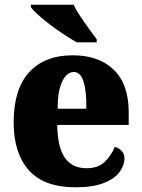

<svg xmlns="http://www.w3.org/2000/svg" viewBox="-20 -786 602 816"><path d="M301 10Q167 10 102.5 -62.5Q38 -135 38 -266Q38 -407 104 -479Q170 -551 289 -551Q400 -551 463.5 -489.5Q527 -428 527 -309V-255H223Q225 -159 256 -115Q287 -71 348 -71Q396 -71 424 -97Q452 -123 468 -162Q485 -157 497 -144.5Q509 -132 509 -113Q509 -84 488.5 -55.5Q468 -27 422 -8.5Q376 10 301 10ZM347 -324Q348 -399 335 -439.5Q322 -480 294 -480Q264 -480 244.5 -440Q225 -400 225 -324ZM306 -606Q282 -620 252 -639.5Q222 -659 193 -681Q164 -703 142 -723Q120 -743 111 -756V-766H293Q303 -744 321 -717Q339 -690 358 -664Q377 -638 391 -619V-606Z"/></svg>

Font: Noto Serif Hebrew SemiCondensed Black
Style: Regular
Weight: 900
Width: 4
Designer: Monotype Design Team
Foundry: Monotype Imaging Inc.
Version: Version 2.004; ttfautohint (v1.8.4.7-5d5b)